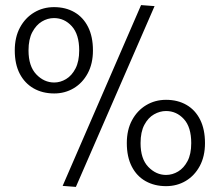

<svg xmlns="http://www.w3.org/2000/svg" viewBox="-20 -730 863 754"><path d="M534 -710 226 0 278 4 587 -706ZM192 -702Q149 -702 114 -681Q79 -660 58.5 -622Q38 -584 38 -532Q38 -478 57.5 -440.5Q77 -403 112 -383Q147 -363 193 -363Q235 -363 269.5 -383.5Q304 -404 324.5 -442Q345 -480 345 -532Q345 -586 326 -624Q307 -662 272.5 -682Q238 -702 192 -702ZM192 -659Q233 -659 262 -627Q291 -595 291 -532Q291 -489 276.5 -461Q262 -433 239.5 -419.5Q217 -406 193 -406Q153 -406 122.5 -438Q92 -470 92 -532Q92 -576 107 -604Q122 -632 144.5 -645.5Q167 -659 192 -659ZM632 -338Q589 -338 554 -317Q519 -296 498.5 -258Q478 -220 478 -168Q478 -114 497.5 -76Q517 -38 552 -18.5Q587 1 632 1Q675 1 709.5 -19.5Q744 -40 764.5 -78Q785 -116 785 -168Q785 -222 766 -260Q747 -298 712.5 -318Q678 -338 632 -338ZM632 -294Q673 -294 702 -262.5Q731 -231 731 -168Q731 -125 716.5 -97.5Q702 -70 679.5 -56.5Q657 -43 632 -43Q593 -43 562.5 -74.5Q532 -106 532 -168Q532 -212 547 -240Q562 -268 585 -281Q608 -294 632 -294Z"/></svg>

Font: Catamaran ExtraLight
Style: Regular
Weight: 250
Designer: Pria Ravichandran
Version: Version 2.000